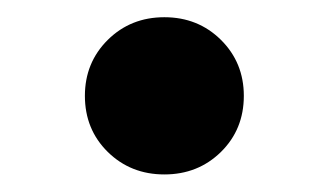

<svg xmlns="http://www.w3.org/2000/svg" viewBox="-20 -456 382 223"><path d="M170.9 -253.4Q131.8 -253.4 105.2 -279.5Q78.6 -305.7 78.6 -344.7Q78.6 -383.3 105.2 -409.7Q131.8 -436 170.9 -436Q210 -436 236.6 -409.7Q263.2 -383.3 263.2 -344.7Q263.2 -305.7 236.6 -279.5Q210 -253.4 170.9 -253.4Z"/></svg>

Font: Inter 16pt ExtraBold
Style: Regular
Weight: 800
Version: Version 4.001;git-66647c0bb